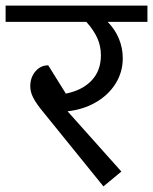

<svg xmlns="http://www.w3.org/2000/svg" viewBox="-42 -658 546 685"><path d="M484 -580H342Q368 -554 382 -520.5Q396 -487 396 -450Q396 -401 370.5 -360Q345 -319 300 -293Q255 -267 199 -261L391 -46L327 7L110 -261Q87 -289 76.5 -309.5Q66 -330 66 -350Q66 -382 84.5 -403.5Q103 -425 130 -425L193 -324Q252 -336 285 -371Q318 -406 318 -461Q318 -494 305 -522.5Q292 -551 266 -580H-22V-638H484Z"/></svg>

Font: AmikoRegular
Style: Regular
Weight: 400
Designer: Pablo Impallari, Rodrigo Fuenzalida, Andres Torresi
Foundry: Impallari Type
Version: Version 1.000; ttfautohint (v1.3)